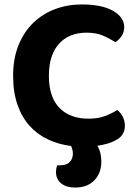

<svg xmlns="http://www.w3.org/2000/svg" viewBox="-20 -644 614 864"><path d="M539 -522Q539 -499 527 -481.5Q515 -464 499 -454Q473 -471 442.5 -484Q412 -497 370 -497Q290 -497 245 -446.5Q200 -396 200 -303Q200 -207 247.5 -158.5Q295 -110 378 -110Q421 -110 451.5 -121.5Q482 -133 508 -149Q523 -137 532.5 -118.5Q542 -100 542 -77Q542 -57 531.5 -39.5Q521 -22 495 -10Q482 -3 463 2.5Q444 8 418 12Q428 29 432 46.5Q436 64 436 84Q436 135 404.5 167.5Q373 200 318 200Q279 200 255.5 181.5Q232 163 232 129Q232 115 237 100H248Q280 100 294 85Q308 70 308 47Q308 32 300 13Q244 6 196 -16.5Q148 -39 113 -78Q78 -117 58.5 -173Q39 -229 39 -303Q39 -381 63.5 -441Q88 -501 130 -541.5Q172 -582 228 -603Q284 -624 348 -624Q439 -624 489 -595Q539 -566 539 -522Z"/></svg>

Font: Baloo Chettan 2
Style: Bold
Weight: 700
Designer: Maithili Shingre, Unnati Kotecha and Ek Type
Foundry: Ek Type
Version: Version 1.640;hotconv 1.0.111;makeotfexe 2.5.65597; ttfautoh